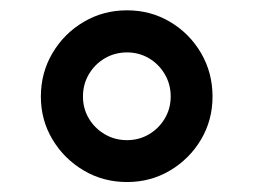

<svg xmlns="http://www.w3.org/2000/svg" viewBox="-20 -753 494 374"><path d="M227.5 -398.4Q181.2 -398.4 143.1 -420.9Q105 -443.4 82.3 -481.2Q59.6 -519 59.6 -564.9Q59.6 -611.3 82.3 -649.7Q105 -688 143.1 -710.4Q181.2 -732.9 227.5 -732.9Q273.4 -732.9 311.3 -710.4Q349.1 -688 371.6 -649.7Q394 -611.3 394 -564.9Q394 -519 371.6 -481.2Q349.1 -443.4 311.3 -420.9Q273.4 -398.4 227.5 -398.4ZM227.5 -480Q251 -480 270.3 -491.5Q289.6 -502.9 301 -522.2Q312.5 -541.5 312.5 -564.9Q312.5 -588.9 301 -608.4Q289.6 -627.9 270.3 -639.4Q251 -650.9 227.5 -650.9Q203.6 -650.9 184.1 -639.4Q164.6 -627.9 153.1 -608.4Q141.6 -588.9 141.6 -564.9Q141.6 -541.5 153.1 -522.2Q164.6 -502.9 184.1 -491.5Q203.6 -480 227.5 -480Z"/></svg>

Font: Inter 16pt Medium
Style: Regular
Weight: 500
Version: Version 4.001;git-66647c0bb